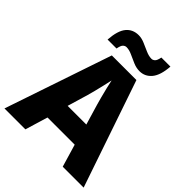

<svg xmlns="http://www.w3.org/2000/svg" viewBox="-253 -1072 1214 1214"><g transform="rotate(45 354.0 -464.5)"><path d="M521 0 476 -152H233L187 0H0L243 -717H463L708 0ZM397 -432Q392 -448 383.5 -481Q375 -514 366.5 -548Q358 -582 354 -604Q349 -581 341.5 -548.5Q334 -516 326 -484.5Q318 -453 312 -432L271 -294H438ZM153 -769Q159 -854 190 -891Q221 -928 273 -928Q299 -928 327 -916Q355 -904 383 -891.5Q411 -879 435 -879Q447 -879 457.5 -888.5Q468 -898 474 -929H555Q549 -846 517 -808Q485 -770 437 -770Q408 -770 379 -782.5Q350 -795 323 -807.5Q296 -820 272 -820Q260 -820 249.5 -810.5Q239 -801 233 -769Z"/></g></svg>

Font: Noto Sans Khmer UI ExtraBold
Style: Regular
Weight: 800
Designer: Danh Hong and the Monotype Design Team
Foundry: Monotype Imaging Inc.
Version: Version 2.002; ttfautohint (v1.8.4.7-5d5b)